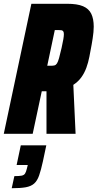

<svg xmlns="http://www.w3.org/2000/svg" viewBox="-36 -707 516 1016"><path d="M-16 1 130 -687H320Q373 -687 403.5 -674Q434 -661 447 -634Q460 -607 460 -566Q460 -552 458.5 -536.5Q457 -521 454.5 -504.5Q452 -488 449 -471Q443 -438 437 -407Q431 -376 421 -348.5Q411 -321 394.5 -298Q378 -275 352 -258L364 1H210V-224Q209 -224 207 -224Q205 -224 202 -224H185L137 1ZM214 -359H233Q245 -359 252.5 -361Q260 -363 265.5 -371.5Q271 -380 276.5 -399.5Q282 -419 290 -454Q296 -481 299 -498.5Q302 -516 302 -526Q302 -537 298.5 -541.5Q295 -546 289 -547Q283 -548 273 -548H254ZM26 289 40 225Q66 225 78.5 222.5Q91 220 96.5 211.5Q102 203 106 186L111 166H52L74 62H209L191 147Q181 193 171 221.5Q161 250 144.5 264.5Q128 279 100 284Q72 289 26 289Z"/></svg>

Font: Saira Condensed Black
Style: Italic
Weight: 900
Width: 3
Italic angle: -12°
Designer: Hector Gatti with collaboration of the Omnibus-Type team
Foundry: Omnibus-Type
Version: Version 1.101